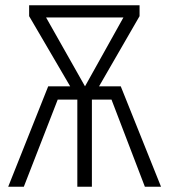

<svg xmlns="http://www.w3.org/2000/svg" viewBox="-20 -705 639 725"><path d="M436 -379 588 0H527L401 -329H327V0H272V-329H198L70 0H11L162 -379H245L90 -644V-685H507V-644L354 -379ZM154 -639 301 -379 446 -639Z"/></svg>

Font: Fira Sans Extra Condensed Light
Style: Regular
Weight: 300
Width: 1
Designer: Carrois Corporate & Edenspiekermann AG
Foundry: Carrois Corporate GbR & Edenspiekermann AG
Version: Version 4.203